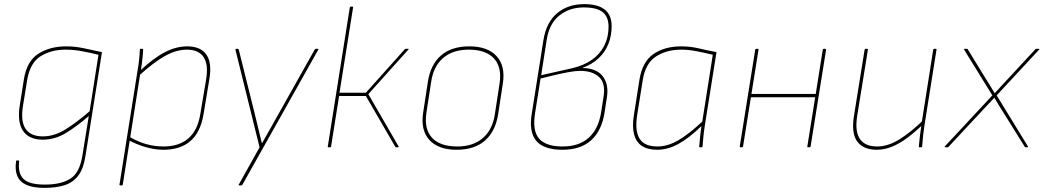

<svg xmlns="http://www.w3.org/2000/svg" viewBox="-20 -715 5066 932"><path d="M301 -490Q344 -490 386 -481Q428 -472 475 -462L395 41Q386 102 361 136Q336 170 295 183.5Q254 197 195 197Q141 197 108.5 182.5Q76 168 64 139.5Q52 111 58 68Q58 64 61 64H70Q74 64 73 69Q66 125 93.5 153Q121 181 198 181Q277 181 322 152Q367 123 380 40L411 -152Q355 -103 301 -70Q247 -37 188 -37Q121 -37 92 -79.5Q63 -122 76 -204L96 -330Q110 -418 166 -454Q222 -490 301 -490ZM188 -53Q244 -53 299 -87.5Q354 -122 415 -175L458 -449Q418 -459 378 -466.5Q338 -474 299 -474Q228 -474 177 -442Q126 -410 112 -327L92 -204Q79 -127 104 -90Q129 -53 188 -53Z M773 12Q733 12 688.5 -0.5Q644 -13 602 -36L605 -53Q646 -28 688 -16Q730 -4 774 -4Q848 -4 893.5 -42.5Q939 -81 952 -160L980 -326Q993 -401 968.5 -437.5Q944 -474 887 -474Q837 -474 783 -444.5Q729 -415 656 -349L659 -371Q725 -433 780 -461.5Q835 -490 889 -490Q954 -490 982 -449.5Q1010 -409 996 -329L968 -160Q953 -72 904 -30Q855 12 773 12ZM564 185Q559 185 560 181L647 -368Q652 -395 655 -422.5Q658 -450 659 -475Q659 -478 662 -478H672Q675 -478 675 -475Q674 -458 672.5 -440.5Q671 -423 668.5 -405Q666 -387 663 -368L661 -359L576 181Q575 185 571 185Z M1141 185Q1139 185 1138.5 183.5Q1138 182 1139 181L1240 0L1123 -473Q1122 -476 1123.5 -477Q1125 -478 1127 -478H1134Q1138 -478 1139 -474L1216 -165Q1225 -129 1233.5 -92.5Q1242 -56 1251 -20H1252Q1272 -55 1292 -90.5Q1312 -126 1331 -160L1508 -475Q1510 -477 1511 -477.5Q1512 -478 1514 -478H1522Q1524 -478 1525.5 -477Q1527 -476 1525 -474L1157 181Q1154 185 1151 185Z M1962 -478Q1964 -478 1964 -477Q1964 -476 1962 -474L1768 -258L1915 -4Q1916 -3 1915 -1.5Q1914 0 1912 0H1903Q1900 0 1899 -2L1756 -249H1626L1587 -3Q1587 0 1583 0H1574Q1571 0 1571 -3L1678 -679Q1679 -683 1683 -683H1690Q1695 -683 1694 -679L1628 -265H1756L1945 -476Q1947 -478 1950 -478Z M2197 12Q2108 12 2064.5 -35.5Q2021 -83 2034 -168L2057 -318Q2070 -402 2121 -446Q2172 -490 2258 -490Q2347 -490 2390.5 -442.5Q2434 -395 2421 -310L2398 -160Q2385 -77 2334 -32.5Q2283 12 2197 12ZM2200 -4Q2277 -4 2324 -45Q2371 -86 2382 -160L2405 -310Q2417 -389 2377.5 -431.5Q2338 -474 2255 -474Q2178 -474 2131 -433.5Q2084 -393 2073 -318L2050 -168Q2038 -89 2077 -46.5Q2116 -4 2200 -4Z M2710 12Q2619 12 2582.5 -32Q2546 -76 2562 -168L2618 -521Q2632 -607 2684.5 -651Q2737 -695 2816 -695Q2882 -695 2915.5 -668.5Q2949 -642 2949 -588Q2949 -542 2933.5 -502.5Q2918 -463 2886.5 -433Q2855 -403 2808 -386V-385Q2876 -384 2906 -344.5Q2936 -305 2926 -243L2915 -171Q2902 -83 2851 -35.5Q2800 12 2710 12ZM2711 -4Q2791 -4 2838 -46.5Q2885 -89 2898 -170L2910 -247Q2920 -312 2887.5 -341.5Q2855 -371 2797 -371Q2774 -371 2741 -365Q2708 -359 2672 -350.5Q2636 -342 2604 -334L2578 -170Q2563 -82 2596 -43Q2629 -4 2711 -4ZM2607 -350 2758 -384Q2814 -397 2853.5 -425Q2893 -453 2913.5 -494Q2934 -535 2934 -585Q2934 -634 2905 -656.5Q2876 -679 2814 -679Q2744 -679 2695 -639.5Q2646 -600 2634 -523Z M3170 12Q3124 12 3096 -6.5Q3068 -25 3058 -62.5Q3048 -100 3057 -156L3084 -328Q3098 -416 3152.5 -453Q3207 -490 3287 -490Q3330 -490 3370.5 -480.5Q3411 -471 3458 -462L3402 -110Q3396 -72 3394 -47.5Q3392 -23 3390 -3Q3390 0 3387 0H3377Q3374 0 3374 -3Q3376 -26 3378.5 -52Q3381 -78 3385 -103Q3324 -44 3272.5 -16Q3221 12 3170 12ZM3171 -4Q3221 -4 3272.5 -34Q3324 -64 3389 -125L3440 -449Q3400 -459 3360.5 -466.5Q3321 -474 3287 -474Q3216 -474 3164.5 -441Q3113 -408 3100 -326L3073 -157Q3061 -80 3084.5 -42Q3108 -4 3171 -4Z M3903 0Q3898 0 3899 -5L3974 -474Q3975 -478 3979 -478H3986Q3991 -478 3990 -474L3915 -5Q3914 0 3910 0ZM3575 0Q3570 0 3571 -5L3646 -474Q3647 -478 3651 -478H3658Q3663 -478 3662 -474L3587 -5Q3586 0 3582 0ZM3621 -243 3623 -259H3943L3940 -243Z M4236 12Q4172 12 4142 -27Q4112 -66 4125 -151L4177 -474Q4178 -478 4182 -478H4189Q4194 -478 4193 -474L4141 -153Q4129 -77 4154 -40.5Q4179 -4 4238 -4Q4291 -4 4347.5 -39.5Q4404 -75 4465 -135L4462 -113Q4423 -75 4385 -46.5Q4347 -18 4310 -3Q4273 12 4236 12ZM4443 0Q4442 0 4441 -0.5Q4440 -1 4440 -3Q4442 -29 4445.5 -55.5Q4449 -82 4453 -110L4454 -119L4510 -474Q4511 -477 4512 -477.5Q4513 -478 4515 -478H4522Q4527 -478 4526 -474L4468 -110Q4464 -85 4461 -57Q4458 -29 4456 -3Q4456 0 4453 0Z M4567 0Q4566 0 4565.5 -1.5Q4565 -3 4566 -4L4797 -252L4660 -474Q4659 -476 4660 -477Q4661 -478 4663 -478H4674Q4677 -478 4678 -475L4762 -338Q4774 -319 4785.5 -300.5Q4797 -282 4808 -263H4809Q4827 -283 4845 -302.5Q4863 -322 4881 -341L5005 -475Q5007 -477 5008 -477.5Q5009 -478 5011 -478H5023Q5025 -478 5025.5 -477Q5026 -476 5024 -474L4818 -252L4970 -4Q4971 -3 4970 -1.5Q4969 0 4967 0H4958Q4956 0 4954 -3L4853 -165Q4841 -184 4829.5 -202.5Q4818 -221 4807 -240H4806Q4788 -221 4770.5 -202Q4753 -183 4735 -164L4585 -3Q4582 0 4579 0Z"/></svg>

Font: Sofia Sans Hairline
Style: Italic
Weight: 1
Italic angle: -9°
Designer: Botio Nikoltchev, Ani Petrova
Foundry: lettersoup
Version: Version 4.102